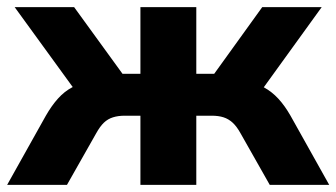

<svg xmlns="http://www.w3.org/2000/svg" viewBox="-24 -516 939 536"><path d="M-4 0 104 -193Q120 -221 138 -241Q156 -261 178 -272.5Q200 -284 228 -287L203 -240L17 -496H183L318 -310H368V-496H524V-310H574L708 -496H874L689 -240L663 -287Q691 -284 713 -272Q735 -260 753 -240.5Q771 -221 787 -193L895 0H729L648 -143Q637 -163 625.5 -173.5Q614 -184 600 -188.5Q586 -193 567 -193H524V0H368V-193H324Q306 -193 291.5 -188.5Q277 -184 266 -173.5Q255 -163 244 -143L163 0Z"/></svg>

Font: Nunito Sans 10pt ExtraBold
Style: Regular
Weight: 800
Designer: Vernon Adams
Foundry: Vernon Adams
Version: Version 3.101;gftools[0.9.27]